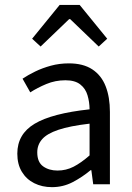

<svg xmlns="http://www.w3.org/2000/svg" viewBox="-20 -760 544 792"><path d="M194.3 12Q153.6 12 121.2 -4.3Q88.8 -20.5 70.1 -51.5Q51.4 -82.4 51.4 -126.2Q51.4 -206.8 122.8 -249.5Q194.2 -292.3 349.5 -309Q349.2 -339.5 341 -367Q332.9 -394.6 311.1 -411.7Q289.4 -428.9 249.9 -428.9Q208.1 -428.9 171.1 -413.4Q134 -397.9 104.9 -379L73 -435.4Q95.3 -450.4 125 -464.9Q154.7 -479.4 189.9 -489Q225.1 -498.6 264.1 -498.6Q323.2 -498.6 360.7 -473.9Q398.2 -449.2 415.8 -404.2Q433.4 -359.2 433.4 -298.3V0H364.5L356.8 -57.9H353.6Q319.1 -29.1 279.5 -8.5Q239.9 12 194.3 12ZM217.2 -56.5Q252.6 -56.5 283.5 -72.3Q314.3 -88.1 349.5 -118.9V-249.9Q267.8 -240.4 220.7 -224.5Q173.6 -208.6 153.7 -185.6Q133.7 -162.7 133.7 -131.5Q133.7 -91.2 157.9 -73.8Q182.1 -56.5 217.2 -56.5ZM147.5 -568.1 112.5 -600.3 226.1 -739.7H308.6L422.2 -600.3L387.2 -568.1L269.4 -681.2H265.4Z"/></svg>

Font: Source Sans Variable
Style: Regular
Weight: 200
Designer: Paul D. Hunt
Foundry: Adobe Systems Incorporated
Version: Version 3.006;hotconv 1.0.111;makeotfexe 2.5.65597